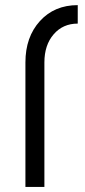

<svg xmlns="http://www.w3.org/2000/svg" viewBox="-20 -736 336 756"><path d="M80.1 -490.2Q80.1 -590.3 137.2 -653.1Q194.3 -715.8 286.1 -715.8V-643.1Q227.5 -643.1 191.2 -600.8Q154.8 -558.6 154.8 -490.2V0H80.1Z"/></svg>

Font: Uncut Sans
Style: Regular
Weight: 400
Designer: Kasper Nordkvist
Foundry: UNCUT.wtf
Version: Version 1.304;Glyphs 3.2 (3246)